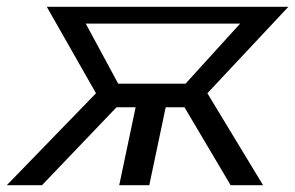

<svg xmlns="http://www.w3.org/2000/svg" viewBox="-55 -542 864 562"><path d="M-35 0 226 -269 82 -522H789L552 -269L715 0H620L485 -228H430L382 0H294L342 -228H286L68 0ZM291 -297H488L648 -473H196Z"/></svg>

Font: Raleway Medium
Style: Italic
Weight: 500
Italic angle: -12°
Designer: Matt McInerney, Pablo Impallari, Rodrigo Fuenzalida
Foundry: Matt McInerney, Pablo Impallari, Rodrigo Fuenzalida
Version: Version 4.026